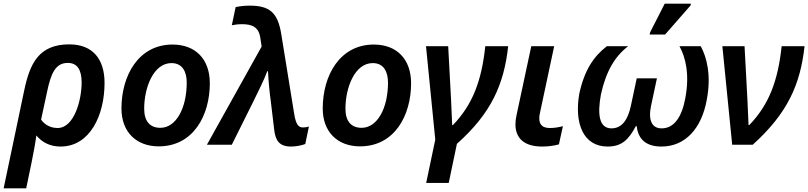

<svg xmlns="http://www.w3.org/2000/svg" viewBox="-48 -796 4445 1056"><path d="M85 -298 -28 240H96L125 101C136 46 145 0 152 -51C182 -15 225 10 285 10C446 10 527 -161 527 -340C527 -471 462 -552 333 -552C165 -552 116 -446 85 -298ZM269 -92C229 -92 198 -110 178 -138L210 -287C232 -393 257 -450 325 -450C379 -450 401 -409 401 -342C401 -246 360 -92 269 -92Z M825 9C1016 9 1106 -162 1106 -338C1106 -471 1027 -551 901 -551C714 -551 620 -381 620 -199C620 -70 702 9 825 9ZM834 -93C776 -93 745 -130 745 -198C745 -316 797 -449 895 -449C957 -449 979 -399 979 -342C979 -202 921 -93 834 -93Z M1553 10C1577 10 1613 4 1631 -4L1651 -100C1641 -97 1632 -95 1619 -95C1595 -95 1580 -108 1570 -170L1499 -608C1480 -727 1435 -765 1325 -765C1294 -765 1267 -761 1248 -757L1227 -657C1241 -660 1260 -663 1284 -663C1340 -663 1376 -646 1384 -586L1391 -540L1090 0H1227L1345 -237C1374 -297 1401 -349 1422 -404H1426C1428 -354 1435 -284 1442 -234L1460 -83C1467 -23 1488 10 1553 10Z M1932 9C2123 9 2213 -162 2213 -338C2213 -471 2134 -551 2008 -551C1821 -551 1727 -381 1727 -199C1727 -70 1809 9 1932 9ZM1941 -93C1883 -93 1852 -130 1852 -198C1852 -316 1904 -449 2002 -449C2064 -449 2086 -399 2086 -342C2086 -202 2028 -93 1941 -93Z M2296 210H2420L2465 -5C2654 -173 2724 -332 2747 -542H2621C2601 -351 2551 -220 2443 -108H2439C2438 -142 2435 -208 2433 -245L2417 -542H2295L2346 -28Z M2934 10C2968 10 3003 5 3026 -2L3048 -102C3024 -96 3003 -92 2977 -92C2943 -92 2918 -104 2918 -145C2918 -154 2919 -164 2922 -176L3000 -542H2874L2793 -163C2789 -145 2787 -128 2787 -112C2787 -40 2830 10 2934 10Z M3525 -606H3610L3750 -766L3752 -776H3608L3528 -619ZM3294 10C3371 10 3409 -27 3449 -102H3454C3462 -27 3509 10 3590 10C3722 10 3811 -91 3839 -246C3865 -380 3840 -480 3806 -542H3689C3723 -480 3746 -386 3721 -255C3702 -153 3660 -90 3591 -90C3537 -90 3516 -135 3533 -215L3565 -365H3454L3422 -215C3406 -138 3373 -90 3315 -90C3247 -90 3237 -167 3257 -276C3285 -405 3335 -487 3407 -542H3290C3217 -486 3166 -410 3138 -280C3110 -119 3159 10 3294 10Z M3979 0H4092C4284 -173 4354 -332 4377 -542H4251C4231 -351 4181 -220 4073 -108H4069C4068 -142 4065 -208 4063 -245L4047 -542H3925Z"/></svg>

Font: Noto Sans SemiBold
Style: Italic
Weight: 600
Italic angle: -12°
Designer: Monotype Design Team
Foundry: Monotype Imaging Inc.
Version: Version 2.013